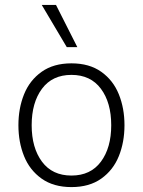

<svg xmlns="http://www.w3.org/2000/svg" viewBox="-20 -753 582 782"><path d="M55 -243Q55 -312 78 -369Q101 -426 149.5 -460.5Q198 -495 271 -495Q344 -495 392.5 -460.5Q441 -426 464 -369Q487 -312 487 -243Q487 -174 464 -117Q441 -60 392.5 -25.5Q344 9 271 9Q198 9 149.5 -25.5Q101 -60 78 -117Q55 -174 55 -243ZM433 -243Q433 -335 391 -391.5Q349 -448 271 -448Q193 -448 151 -391.5Q109 -335 109 -243Q109 -151 151 -94.5Q193 -38 271 -38Q349 -38 391 -94.5Q433 -151 433 -243ZM150 -733H208L295 -561H252Z"/></svg>

Font: Niramit ExtraLight
Style: Regular
Weight: 200
Designer: Katatrad Aksorn Co.,Ltd.
Foundry: Cadson Demak Co.,Ltd.
Version: Version 1.000; ttfautohint (v1.6)